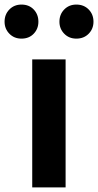

<svg xmlns="http://www.w3.org/2000/svg" viewBox="-62 -820 429 840"><path d="M79 -560H225V0H79ZM32 -651Q0 -651 -21 -672.5Q-42 -694 -42 -725Q-42 -757 -21 -778.5Q0 -800 32 -800Q65 -800 85.5 -778.5Q106 -757 106 -725Q106 -694 85.5 -672.5Q65 -651 32 -651ZM272 -651Q240 -651 219 -672.5Q198 -694 198 -725Q198 -757 219 -778.5Q240 -800 272 -800Q305 -800 326 -778.5Q347 -757 347 -725Q347 -694 326 -672.5Q305 -651 272 -651Z"/></svg>

Font: SpoqaHanSans-Bold
Style: Regular
Weight: 700
Designer: [Spoqa Han Sans] Dong-huui Kim \uAE40 \uB3D9 \uD718   [Noto Sans] Ryoko NISHIZUKA \u897F \u585A \u6DBC \u5B50  (kana & i
Foundry: Spoqa (http://www.spoqa-han-sans.com)
Version: Version 2.000